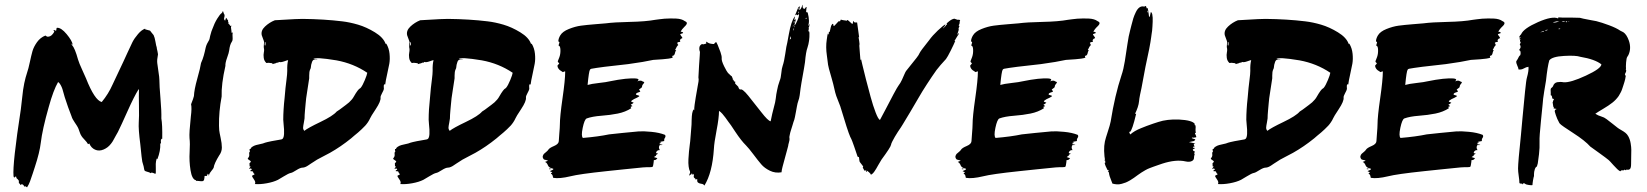

<svg xmlns="http://www.w3.org/2000/svg" viewBox="-20 -746 7079 825"><path d="M673.3 -237.1Q678.1 -210.5 677.1 -149.5Q673.3 -150.5 671.9 -145.7Q670.5 -141 671.4 -136.2Q672.4 -131.4 670.5 -129.5L668.6 -128.6Q670.5 -99 656.2 -61.9L655.2 -62.9L653.3 -64.8Q651.4 -59 650.5 -53.3Q648.6 -44.8 649.5 -22.9Q650.5 0 647.6 1Q646.7 1 644.8 0Q641.9 -1.9 631.4 -4.8Q630.5 -4.8 629.5 -2.9L627.6 -1.9Q622.9 -5.7 610.5 -8.6Q603.8 -10.5 601.9 -12.4Q600 -14.3 599 -21.4Q598.1 -28.6 597.1 -31.4Q594.3 -41 591.4 -51.4Q589.5 -59 582.9 -125.7Q574.3 -192.4 576.2 -219Q578.1 -243.8 577.1 -290.5Q576.2 -337.1 577.1 -361.9H575.2Q556.2 -331.4 528.1 -268.6Q500 -205.7 486.7 -179Q484.8 -175.2 477.6 -162.9Q470.5 -150.5 467.1 -143.8Q463.8 -137.1 456.7 -128.1Q449.5 -119 441.9 -113.3Q434.3 -107.6 425.7 -103.8Q405.7 -95.2 388.6 -102.9Q371.4 -110.5 363.8 -129.5Q361.9 -127.6 358.1 -126.7Q354.3 -134.3 343.8 -145.2Q333.3 -156.2 330.5 -161Q325.7 -167.6 321.4 -181Q317.1 -194.3 314.3 -199Q311.4 -204.8 301 -220Q290.5 -235.2 287.6 -245.7Q272.4 -283.8 258.1 -328.6Q257.1 -331.4 253.8 -343.8Q250.5 -356.2 248.1 -363.8Q245.7 -371.4 240.5 -381Q235.2 -390.5 229.5 -393.3Q209.5 -359 189.5 -286.7Q161.9 -189.5 155.2 -132.4Q150.5 -91.4 129.5 -27.6Q126.7 -19 120.5 0Q114.3 19 109 33.3Q103.8 47.6 96.2 59Q90.5 54.3 87.6 54.3L86.7 55.2L84.8 56.2Q83.8 55.2 82.4 51.9Q81 48.6 77.1 46.7Q73.3 43.8 67.6 49.5Q66.7 44.8 65.7 43.8Q64.8 42.9 63.8 42.9Q62.9 42.9 61.9 41.9Q61 41 61 38.1Q61 36.2 61 30.5Q58.1 26.7 56.2 24.3Q54.3 21.9 53.3 21.9Q52.4 21.9 51.9 21Q51.4 20 51.4 19Q49.5 17.1 49.5 13.3Q47.6 10.5 44.8 14.3Q42.9 17.1 41 16.7Q39 16.2 38.1 10.5Q33.3 -41 69.5 -276.2Q71.4 -287.6 75.2 -325.7Q79 -363.8 84.3 -388.6Q89.5 -413.3 97.1 -436.2Q101.9 -449.5 108.1 -478.6Q114.3 -507.6 119.5 -526.2Q124.8 -544.8 139 -564.8Q153.3 -584.8 175.2 -593.3Q182.9 -586.7 188.6 -588.6Q201.9 -589.5 213.3 -609.5Q213.3 -610.5 212.4 -611.9Q211.4 -613.3 210.5 -614.8Q209.5 -616.2 210.5 -617.1Q211.4 -618.1 215.7 -615.7Q220 -613.3 221 -614.3Q221.9 -615.2 222.4 -621Q222.9 -626.7 224.8 -626.7Q242.9 -627.6 266.2 -599.5Q289.5 -571.4 292.4 -554.3Q288.6 -554.3 285.7 -559V-558.1L289.5 -552.4Q301.9 -539 315.2 -490.5Q320 -474.3 333.3 -445.7Q346.7 -417.1 349.5 -409.5Q386.7 -315.2 417.1 -307.6Q445.7 -341.9 463.8 -382.9Q468.6 -392.4 510.5 -481.9Q513.3 -487.6 527.1 -518.1Q541 -548.6 549 -564.8Q557.1 -581 572.9 -599.5Q588.6 -618.1 603.8 -622.9V-620L624.8 -614.3L631.4 -605.7Q639 -597.1 640 -595.2Q644.8 -585.7 648.1 -566.2Q651.4 -546.7 653.3 -542.9Q653.3 -539 656.7 -525.2Q660 -511.4 658.1 -507.6Q654.3 -489.5 655.7 -475.2Q657.1 -461 661 -437.1Q664.8 -413.3 664.8 -402.9Q664.8 -379 669.5 -323.3Q674.3 -267.6 673.3 -237.1Z M980 -606.7Q979 -602.9 979 -596.7Q979 -590.5 979.5 -584.8Q980 -579 979 -573.3Q978.1 -569.5 976.2 -566.7Q967.6 -554.3 964.8 -529.5Q963.8 -520 955.7 -497.6Q947.6 -475.2 948.6 -462.9Q930.5 -383.8 932.4 -331.4Q920 -265.7 921 -205.7Q921 -196.2 921.9 -186.7Q922.9 -177.1 928.1 -153.3Q933.3 -129.5 933.3 -112.4Q933.3 -95.2 923.8 -81L922.9 -80Q900 -42.9 898.1 -25.7Q897.1 -21.9 888.6 -11.9Q880 -1.9 879 4.8L877.1 2.9L875.2 1.9V4.8L876.2 7.6Q874.3 8.6 872.4 5.7Q872.4 2.9 869.5 0Q868.6 1.9 869.5 5.2Q870.5 8.6 869 9.5Q867.6 10.5 863.3 10Q859 9.5 859 10.5Q859 11.4 858.6 17.1Q858.1 22.9 856.7 27.1Q855.2 31.4 850.5 32.4Q845.7 33.3 835.7 31.9Q825.7 30.5 821.9 31.4L822.9 30.5Q822.9 29.5 821.9 28.6Q804.8 24.8 798.6 -14.8Q792.4 -54.3 794.8 -92.4Q797.1 -130.5 794.3 -152.4Q792.4 -174.3 800 -244.8Q804.8 -281.9 801 -298.1Q811.4 -323.8 813.3 -333.3Q814.3 -360 827.6 -407.6Q841 -455.2 843.8 -475.2Q847.6 -482.9 850.5 -491.4Q853.3 -500 855.7 -507.6Q858.1 -515.2 860 -524.3Q861.9 -533.3 863.8 -541.4Q865.7 -549.5 869.5 -557.6Q873.3 -565.7 877.1 -571.4Q877.1 -572.4 878.1 -572.4Q878.1 -574.3 880 -577.1Q881.9 -589.5 888.6 -611.4Q890.5 -617.1 892.4 -621Q901 -645.7 913.3 -665.7Q925.7 -685.7 932.4 -689.5Q936.2 -693.3 937.1 -698.1Q939 -698.1 940 -693.3L941 -689.5Q941 -690.5 941.9 -687.6Q943.8 -682.9 944.8 -682.9Q945.7 -677.1 943.3 -669.5Q941 -661.9 947.6 -657.1Q947.6 -660 949.5 -663.8Q951.4 -667.6 950.5 -669.5Q955.2 -668.6 954.3 -664.8L957.1 -661.9L960 -659Q959 -653.3 961 -651.4Q962.9 -649.5 961 -644.8L964.8 -641.9H963.8Q966.7 -641 966.7 -639Q968.6 -637.1 969.5 -634.3Q972.4 -635.2 974.3 -636.2Q973.3 -631.4 972.4 -628.6Q973.3 -622.9 974.3 -614.3Q974.3 -610.5 975.2 -604.8Q977.1 -605.7 980 -606.7Z M1640 -558.1Q1651.4 -539 1653.8 -515.2Q1656.2 -491.4 1652.9 -472.4Q1649.5 -453.3 1643.3 -426.2Q1637.1 -399 1635.2 -382.9L1630.5 -383.8Q1628.6 -379 1629 -373.3Q1629.5 -367.6 1629.5 -363.8Q1628.6 -358.1 1621.4 -345.2Q1614.3 -332.4 1615.2 -326.7Q1617.1 -311.4 1594.8 -277.6Q1572.4 -243.8 1570.5 -238.1Q1566.7 -229.5 1561 -221Q1555.2 -212.4 1549.5 -206.2Q1543.8 -200 1533.8 -190.5Q1523.8 -181 1518.6 -176.7Q1513.3 -172.4 1501.9 -162.9Q1490.5 -153.3 1488.6 -151.4Q1443.8 -115.2 1398.1 -89.5Q1388.6 -83.8 1363.8 -71.4Q1339 -59 1327.6 -50.5Q1324.8 -48.6 1317.1 -43.8Q1309.5 -39 1304.3 -35.2Q1299 -31.4 1292.4 -28.6Q1285.7 -25.7 1280 -25.7Q1270.5 -25.7 1253.3 -14.8Q1236.2 -3.8 1229.5 -2.9Q1220 -1 1200 11.4Q1180 23.8 1174.3 26.7Q1155.2 36.2 1126.7 41.4Q1098.1 46.7 1075.2 44.8Q1080 37.1 1071.4 25.2Q1062.9 13.3 1062.9 9.5Q1064.8 7.6 1068.6 6.2Q1072.4 4.8 1074.3 1.9Q1070.5 0 1069 -2.9Q1067.6 -5.7 1067.1 -7.6Q1066.7 -9.5 1064.3 -10Q1061.9 -10.5 1056.2 -10.5Q1054.3 -13.3 1058.6 -15.2Q1062.9 -17.1 1061.9 -18.1Q1061 -19 1060.5 -20Q1060 -21 1059 -21.9Q1058.1 -22.9 1055.2 -21.4Q1052.4 -20 1050.5 -21Q1050.5 -22.9 1054.3 -26.7L1057.1 -30.5L1052.4 -31.4Q1052.4 -35.2 1052.4 -37.6Q1052.4 -40 1051.9 -41.9Q1051.4 -43.8 1052.9 -45.7Q1054.3 -47.6 1057.1 -49.5Q1059 -52.4 1055.2 -55.2Q1051.4 -58.1 1047.6 -60.5Q1043.8 -62.9 1044.8 -65.7Q1052.4 -73.3 1051 -82.9Q1049.5 -92.4 1054.3 -95.2Q1052.4 -97.1 1052.4 -105.7Q1057.1 -105.7 1059 -106.7Q1057.1 -107.6 1056.2 -108.6Q1063.8 -116.2 1071.4 -119.5Q1079 -122.9 1091 -125.2Q1102.9 -127.6 1109.5 -129.5Q1119 -133.3 1129.5 -135.7Q1140 -138.1 1147.1 -139.5Q1154.3 -141 1166.2 -142.9Q1178.1 -144.8 1187.6 -146.7Q1194.3 -147.6 1197.1 -153.8Q1200 -160 1200.5 -170Q1201 -180 1200.5 -189.5Q1200 -199 1198.6 -212.4Q1197.1 -225.7 1197.1 -231.4Q1197.1 -252.4 1198.6 -276.2Q1200 -300 1202.9 -325.2Q1205.7 -350.5 1206.7 -367.6Q1207.6 -378.1 1211 -403.3Q1214.3 -428.6 1214.3 -441.9Q1213.3 -468.6 1218.1 -487.6Q1215.2 -487.6 1201 -482.4Q1186.7 -477.1 1178.1 -480Q1176.2 -475.2 1170.5 -477.1Q1167.6 -474.3 1150.5 -470.5V-474.3Q1148.6 -474.3 1142.4 -475.2Q1136.2 -476.2 1133.3 -476.2Q1130.5 -476.2 1124.8 -475.2Q1115.2 -483.8 1113.3 -497.1Q1111.4 -510.5 1113.8 -521.4Q1116.2 -532.4 1113.3 -543.8Q1113.3 -544.8 1113.8 -553.8Q1114.3 -562.9 1115.2 -563.8Q1114.3 -569.5 1110 -580Q1105.7 -590.5 1104.8 -594.3Q1100 -614.3 1118.6 -631.9Q1137.1 -649.5 1161 -659Q1272.4 -665.7 1280 -664.8Q1372.4 -663.8 1450.5 -654.3Q1482.9 -650.5 1518.6 -640Q1554.3 -629.5 1591 -607.1Q1627.6 -584.8 1637.1 -557.1L1638.1 -558.1Q1639 -558.1 1640 -558.1ZM1118.1 -550.5Q1120 -549.5 1120 -551.4L1121 -556.2V-565.7L1118.1 -562.9Q1118.1 -561 1117.6 -559Q1117.1 -557.1 1117.1 -556.2ZM1530.5 -369.5Q1538.1 -379 1547.6 -401.9Q1557.1 -424.8 1558.1 -433.3Q1499 -473.3 1425.7 -486.7Q1333.3 -501.9 1326.7 -492.4Q1329.5 -492.4 1332.9 -492.9Q1336.2 -493.3 1340 -492.9Q1343.8 -492.4 1343.8 -491.4Q1334.3 -492.4 1328.6 -489.5Q1322.9 -486.7 1320.5 -479Q1318.1 -471.4 1317.1 -467.6Q1316.2 -463.8 1315.2 -453.3Q1310.5 -443.8 1309.5 -436.7Q1308.6 -429.5 1308.6 -421Q1308.6 -411.4 1308.6 -409.5Q1306.7 -394.3 1300.5 -356.7Q1294.3 -319 1293.3 -301.9Q1292.4 -291.4 1290.5 -271Q1288.6 -250.5 1288.6 -237.1Q1288.6 -233.3 1285.7 -219.5Q1282.9 -205.7 1282.4 -198.1Q1281.9 -190.5 1287.6 -183.8Q1302.9 -196.2 1356.7 -221.9Q1410.5 -247.6 1426.7 -266.7Q1431.4 -269.5 1439.5 -275.2Q1447.6 -281 1452.9 -285.2Q1458.1 -289.5 1466.2 -295.2Q1474.3 -301 1480 -306.2Q1485.7 -311.4 1491.4 -318.1Q1497.1 -324.8 1500 -330.5Q1519 -363.8 1527.6 -366.7Z M2264.8 -558.1Q2276.2 -539 2278.6 -515.2Q2281 -491.4 2277.6 -472.4Q2274.3 -453.3 2268.1 -426.2Q2261.9 -399 2260 -382.9L2255.2 -383.8Q2253.3 -379 2253.8 -373.3Q2254.3 -367.6 2254.3 -363.8Q2253.3 -358.1 2246.2 -345.2Q2239 -332.4 2240 -326.7Q2241.9 -311.4 2219.5 -277.6Q2197.1 -243.8 2195.2 -238.1Q2191.4 -229.5 2185.7 -221Q2180 -212.4 2174.3 -206.2Q2168.6 -200 2158.6 -190.5Q2148.6 -181 2143.3 -176.7Q2138.1 -172.4 2126.7 -162.9Q2115.2 -153.3 2113.3 -151.4Q2068.6 -115.2 2022.9 -89.5Q2013.3 -83.8 1988.6 -71.4Q1963.8 -59 1952.4 -50.5Q1949.5 -48.6 1941.9 -43.8Q1934.3 -39 1929 -35.2Q1923.8 -31.4 1917.1 -28.6Q1910.5 -25.7 1904.8 -25.7Q1895.2 -25.7 1878.1 -14.8Q1861 -3.8 1854.3 -2.9Q1844.8 -1 1824.8 11.4Q1804.8 23.8 1799 26.7Q1780 36.2 1751.4 41.4Q1722.9 46.7 1700 44.8Q1704.8 37.1 1696.2 25.2Q1687.6 13.3 1687.6 9.5Q1689.5 7.6 1693.3 6.2Q1697.1 4.8 1699 1.9Q1695.2 0 1693.8 -2.9Q1692.4 -5.7 1691.9 -7.6Q1691.4 -9.5 1689 -10Q1686.7 -10.5 1681 -10.5Q1679 -13.3 1683.3 -15.2Q1687.6 -17.1 1686.7 -18.1Q1685.7 -19 1685.2 -20Q1684.8 -21 1683.8 -21.9Q1682.9 -22.9 1680 -21.4Q1677.1 -20 1675.2 -21Q1675.2 -22.9 1679 -26.7L1681.9 -30.5L1677.1 -31.4Q1677.1 -35.2 1677.1 -37.6Q1677.1 -40 1676.7 -41.9Q1676.2 -43.8 1677.6 -45.7Q1679 -47.6 1681.9 -49.5Q1683.8 -52.4 1680 -55.2Q1676.2 -58.1 1672.4 -60.5Q1668.6 -62.9 1669.5 -65.7Q1677.1 -73.3 1675.7 -82.9Q1674.3 -92.4 1679 -95.2Q1677.1 -97.1 1677.1 -105.7Q1681.9 -105.7 1683.8 -106.7Q1681.9 -107.6 1681 -108.6Q1688.6 -116.2 1696.2 -119.5Q1703.8 -122.9 1715.7 -125.2Q1727.6 -127.6 1734.3 -129.5Q1743.8 -133.3 1754.3 -135.7Q1764.8 -138.1 1771.9 -139.5Q1779 -141 1791 -142.9Q1802.9 -144.8 1812.4 -146.7Q1819 -147.6 1821.9 -153.8Q1824.8 -160 1825.2 -170Q1825.7 -180 1825.2 -189.5Q1824.8 -199 1823.3 -212.4Q1821.9 -225.7 1821.9 -231.4Q1821.9 -252.4 1823.3 -276.2Q1824.8 -300 1827.6 -325.2Q1830.5 -350.5 1831.4 -367.6Q1832.4 -378.1 1835.7 -403.3Q1839 -428.6 1839 -441.9Q1838.1 -468.6 1842.9 -487.6Q1840 -487.6 1825.7 -482.4Q1811.4 -477.1 1802.9 -480Q1801 -475.2 1795.2 -477.1Q1792.4 -474.3 1775.2 -470.5V-474.3Q1773.3 -474.3 1767.1 -475.2Q1761 -476.2 1758.1 -476.2Q1755.2 -476.2 1749.5 -475.2Q1740 -483.8 1738.1 -497.1Q1736.2 -510.5 1738.6 -521.4Q1741 -532.4 1738.1 -543.8Q1738.1 -544.8 1738.6 -553.8Q1739 -562.9 1740 -563.8Q1739 -569.5 1734.8 -580Q1730.5 -590.5 1729.5 -594.3Q1724.8 -614.3 1743.3 -631.9Q1761.9 -649.5 1785.7 -659Q1897.1 -665.7 1904.8 -664.8Q1997.1 -663.8 2075.2 -654.3Q2107.6 -650.5 2143.3 -640Q2179 -629.5 2215.7 -607.1Q2252.4 -584.8 2261.9 -557.1L2262.9 -558.1Q2263.8 -558.1 2264.8 -558.1ZM1742.9 -550.5Q1744.8 -549.5 1744.8 -551.4L1745.7 -556.2V-565.7L1742.9 -562.9Q1742.9 -561 1742.4 -559Q1741.9 -557.1 1741.9 -556.2ZM2155.2 -369.5Q2162.9 -379 2172.4 -401.9Q2181.9 -424.8 2182.9 -433.3Q2123.8 -473.3 2050.5 -486.7Q1958.1 -501.9 1951.4 -492.4Q1954.3 -492.4 1957.6 -492.9Q1961 -493.3 1964.8 -492.9Q1968.6 -492.4 1968.6 -491.4Q1959 -492.4 1953.3 -489.5Q1947.6 -486.7 1945.2 -479Q1942.9 -471.4 1941.9 -467.6Q1941 -463.8 1940 -453.3Q1935.2 -443.8 1934.3 -436.7Q1933.3 -429.5 1933.3 -421Q1933.3 -411.4 1933.3 -409.5Q1931.4 -394.3 1925.2 -356.7Q1919 -319 1918.1 -301.9Q1917.1 -291.4 1915.2 -271Q1913.3 -250.5 1913.3 -237.1Q1913.3 -233.3 1910.5 -219.5Q1907.6 -205.7 1907.1 -198.1Q1906.7 -190.5 1912.4 -183.8Q1927.6 -196.2 1981.4 -221.9Q2035.2 -247.6 2051.4 -266.7Q2056.2 -269.5 2064.3 -275.2Q2072.4 -281 2077.6 -285.2Q2082.9 -289.5 2091 -295.2Q2099 -301 2104.8 -306.2Q2110.5 -311.4 2116.2 -318.1Q2121.9 -324.8 2124.8 -330.5Q2143.8 -363.8 2152.4 -366.7Z M2904.8 -609.5Q2914.3 -609.5 2915.2 -604.8Q2915.2 -603.8 2912.9 -602.9Q2910.5 -601.9 2907.1 -601Q2903.8 -600 2902.9 -599Q2901.9 -598.1 2907.6 -590.5Q2914.3 -582.9 2910.5 -581Q2905.7 -581 2901 -573.3Q2903.8 -569.5 2902.9 -567.6Q2901.9 -565.7 2899.5 -565.7Q2897.1 -565.7 2893.8 -564.8Q2890.5 -563.8 2889.5 -561.9H2893.3L2891.4 -560L2889.5 -557.1Q2890.5 -556.2 2891.9 -556.2Q2893.3 -556.2 2894.3 -552.4Q2888.6 -548.6 2881 -531.4L2885.7 -528.6Q2881.9 -526.7 2881 -521Q2880 -515.2 2877.6 -511Q2875.2 -506.7 2868.6 -505.7Q2868.6 -501.9 2870.5 -498.1Q2856.2 -493.3 2827.6 -491.4Q2799 -489.5 2786.7 -488.6Q2748.6 -480 2679 -470.5Q2662.9 -468.6 2632.4 -465.2Q2601.9 -461.9 2578.1 -459Q2554.3 -456.2 2543.8 -454.3Q2540 -453.3 2532.4 -452.4Q2524.8 -451.4 2521 -450.5Q2517.1 -449.5 2515.2 -446.7Q2510.5 -441 2504.8 -381Q2520 -385.7 2553.8 -389.5Q2587.6 -393.3 2598.1 -396.2Q2677.1 -412.4 2714.3 -408.6Q2726.7 -406.7 2722.9 -401Q2721 -398.1 2718.1 -396.2Q2733.3 -402.9 2741 -396.2Q2747.6 -394.3 2748.1 -392.4Q2748.6 -390.5 2746.2 -388.1Q2743.8 -385.7 2741.4 -381.9Q2739 -378.1 2739 -375.2Q2739 -371.4 2736.2 -369Q2733.3 -366.7 2731 -365.2Q2728.6 -363.8 2726.7 -361.9Q2724.8 -360 2727.6 -359Q2733.3 -352.4 2729.5 -351.4Q2725.7 -350.5 2719 -347.6Q2712.4 -344.8 2712.4 -340Q2714.3 -338.1 2721.9 -336.2Q2729.5 -334.3 2725.7 -331.4Q2721 -327.6 2703.8 -320Q2692.4 -313.3 2691.9 -311Q2691.4 -308.6 2702.9 -304.8L2697.1 -300Q2696.2 -300 2694.3 -298.6Q2692.4 -297.1 2690.5 -296.2Q2690.5 -295.2 2693.8 -293.3Q2697.1 -291.4 2697.1 -289.5Q2696.2 -289.5 2694.8 -289Q2693.3 -288.6 2691.4 -287.6L2689.5 -286.7Q2690.5 -284.8 2691.4 -282.9Q2692.4 -281.9 2692.4 -281Q2667.6 -264.8 2634.8 -258.1Q2601.9 -251.4 2563.3 -248.6Q2524.8 -245.7 2501 -237.1Q2491.4 -233.3 2483.8 -196.7Q2476.2 -160 2484.8 -153.3Q2551.4 -159 2597.1 -168.6Q2606.7 -169.5 2655.2 -174.8Q2703.8 -180 2724.3 -181.4Q2744.8 -182.9 2779 -179.5Q2813.3 -176.2 2837.1 -166.7Q2840 -163.8 2839.5 -160Q2839 -156.2 2837.1 -153.8Q2835.2 -151.4 2834.3 -147.6Q2833.3 -143.8 2834.3 -140Q2817.1 -137.1 2814.3 -135.2Q2818.1 -134.3 2821.9 -133.3Q2821 -132.4 2818.1 -131.4Q2812.4 -127.6 2812.9 -127.1Q2813.3 -126.7 2818.6 -125.7Q2823.8 -124.8 2827.6 -123.8Q2824.8 -121.9 2815.2 -122.9Q2807.6 -113.3 2815.2 -101Q2802.9 -101.9 2799 -90.5Q2799 -88.6 2799.5 -88.1Q2800 -87.6 2802.9 -87.1Q2805.7 -86.7 2807.6 -85.7Q2807.6 -84.8 2802.9 -82.9Q2798.1 -81 2799 -77.1L2791.4 -72.4L2790.5 -70.5Q2793.3 -70.5 2797.1 -68.6Q2802.9 -66.7 2804.8 -66.7L2803.8 -65.7Q2799 -57.1 2789.5 -58.1Q2789.5 -54.3 2788.6 -48.6Q2786.7 -32.4 2784.8 -30Q2782.9 -27.6 2772.4 -27.6Q2768.6 -27.6 2760 -27.6Q2751.4 -27.6 2742.9 -26.7Q2715.2 -23.8 2662.9 -18.6Q2610.5 -13.3 2585.7 -10.5Q2468.6 1.9 2431.4 11.4Q2383.8 22.9 2357.1 18.1Q2356.2 17.1 2355.7 13.3Q2355.2 9.5 2353.3 5.7Q2351.4 1.9 2347.6 1Q2346.7 -1.9 2353.3 -5.7Q2352.4 -6.7 2348.1 -8.1Q2343.8 -9.5 2343.3 -10Q2342.9 -10.5 2344.3 -11.4Q2345.7 -12.4 2348.1 -13.3Q2350.5 -14.3 2352.9 -15.2Q2355.2 -16.2 2356.7 -17.6Q2358.1 -19 2357.1 -21Q2347.6 -22.9 2341.9 -26.7Q2336.2 -30.5 2334.8 -34.8Q2333.3 -39 2330 -43.8Q2326.7 -48.6 2322.9 -49.5Q2321 -50.5 2324.8 -51.4Q2326.7 -52.4 2329.5 -53.3Q2335.2 -55.2 2334.3 -55.2Q2333.3 -57.1 2325.2 -58.6Q2317.1 -60 2316.2 -61.9Q2310.5 -69.5 2312.4 -75.7Q2314.3 -81.9 2317.6 -85.2Q2321 -88.6 2327.1 -93.3Q2333.3 -98.1 2336.2 -102.9Q2341 -110.5 2360.5 -118.6Q2380 -126.7 2381 -139Q2381 -145.7 2383.3 -172.4Q2385.7 -199 2385.7 -210.5Q2385.7 -244.8 2397.1 -323.8Q2408.6 -402.9 2408.6 -439Q2406.7 -440 2402.4 -437.6Q2398.1 -435.2 2397.1 -437.1Q2389.5 -441.9 2386.2 -444.3Q2382.9 -446.7 2379.5 -451.4Q2376.2 -456.2 2375.2 -462.9Q2375.2 -464.8 2379 -468.6Q2382.9 -472.4 2382.9 -474.3L2381 -476.2Q2379 -477.1 2377.6 -479.5Q2376.2 -481.9 2377.1 -483.8L2383.8 -501Q2388.6 -514.3 2388.1 -531.4Q2387.6 -548.6 2381 -549.5Q2380 -550.5 2380.5 -552.4Q2381 -554.3 2382.4 -558.6Q2383.8 -562.9 2383.8 -563.8Q2383.8 -565.7 2381.4 -566.7Q2379 -567.6 2379 -569.5Q2380 -581.9 2387.6 -594.3Q2397.1 -610.5 2424.3 -621.4Q2451.4 -632.4 2476.2 -635.7Q2501 -639 2537.1 -641.9Q2573.3 -644.8 2582.9 -645.7Q2619 -650.5 2686.7 -651.9Q2754.3 -653.3 2796.2 -661Q2803.8 -661.9 2813.8 -663.3Q2823.8 -664.8 2835.7 -665.7Q2847.6 -666.7 2861 -666.7Q2874.3 -666.7 2885.7 -666.2Q2897.1 -665.7 2906.7 -662.9Q2916.2 -660 2921 -656.2Q2929.5 -652.4 2931 -648.6Q2932.4 -644.8 2929 -640Q2925.7 -635.2 2921 -631Q2916.2 -626.7 2911.4 -620.5Q2906.7 -614.3 2904.8 -609.5ZM2348.6 -20Q2345.7 -21.9 2342.9 -21.9Q2340 -21.9 2339 -21Q2339 -20 2340 -19Q2341 -18.1 2341.9 -19Q2347.6 -19 2348.6 -20Z M3452.4 -609.5Q3457.1 -617.1 3458.1 -603.8Q3459 -569.5 3449.5 -541Q3442.9 -523.8 3439 -479Q3438.1 -469.5 3423.8 -390.5Q3421.9 -381.9 3420 -366.2Q3418.1 -350.5 3416.2 -336.7Q3414.3 -322.9 3410.5 -313.3Q3406.7 -302.9 3404.3 -289Q3401.9 -275.2 3400 -265.2Q3398.1 -255.2 3395.7 -242.9Q3393.3 -230.5 3389.5 -221.9Q3388.6 -219 3384.8 -206.2Q3381 -193.3 3378.1 -184.8Q3375.2 -176.2 3373.3 -165.7Q3370.5 -156.2 3372.4 -150.5Q3373.3 -145.7 3370 -134.3Q3366.7 -122.9 3366.7 -119Q3364.8 -111.4 3361 -97.6Q3357.1 -83.8 3356.2 -80Q3354.3 -72.4 3350 -57.1Q3345.7 -41.9 3342.4 -29Q3339 -16.2 3338.1 -5.7Q3311.4 -1 3288.1 -12.4Q3264.8 -23.8 3251 -40Q3237.1 -56.2 3217.1 -82.9Q3197.1 -109.5 3185.7 -121Q3175.2 -131.4 3164.3 -145.2Q3153.3 -159 3139 -180.5Q3124.8 -201.9 3121 -207.6Q3118.1 -211.4 3110 -222.4Q3101.9 -233.3 3096.7 -241Q3091.4 -248.6 3083.8 -257.1Q3076.2 -265.7 3069.5 -269.5Q3069.5 -240 3059 -185.7Q3048.6 -131.4 3047.6 -107.6Q3041 -3.8 3006.7 51.4Q3002.9 44.8 2994.3 43.8Q2985.7 42.9 2980 39Q2974.3 35.2 2976.2 24.8Q2974.3 21.9 2971.4 24.8Q2971.4 26.7 2969.5 26.7Q2969.5 21.9 2964.3 19Q2959 16.2 2961.9 6.7Q2961 2.9 2957.1 0Q2956.2 1 2955.7 2.9Q2955.2 4.8 2953.3 5.7L2951.4 -1Q2948.6 0 2948.6 4.8Q2944.8 3.8 2942.9 8.6Q2941 8.6 2941.9 4.8Q2942.9 1 2944.8 -2.9Q2945.7 -5.7 2944.8 -9.5Q2941 -16.2 2939 -30.5Q2937.1 -44.8 2938.1 -62.4Q2939 -80 2940.5 -95.2Q2941.9 -110.5 2943.8 -123.8Q2945.7 -137.1 2945.7 -139Q2946.7 -150.5 2948.6 -174.8Q2950.5 -199 2951.4 -210.5Q2951.4 -212.4 2951.9 -230.5Q2952.4 -248.6 2954.3 -259.5Q2956.2 -270.5 2961 -276.2Q2961.9 -272.4 2962.9 -271.4Q2962.9 -282.9 2964.8 -296.7Q2966.7 -310.5 2969.5 -327.6Q2972.4 -344.8 2974.3 -355.2Q2975.2 -361.9 2977.6 -374.3Q2980 -386.7 2981.4 -395.7Q2982.9 -404.8 2981 -413.3L2983.8 -464.8Q2985.7 -489.5 2986.7 -506.7L2987.6 -522.9Q2983.8 -532.4 2985.2 -542.4Q2986.7 -552.4 2997.1 -557.1L2999 -556.2L3000 -555.2Q3001 -555.2 3005.2 -556.2Q3009.5 -557.1 3012.4 -558.1Q3015.2 -559 3015.2 -560Q3015.2 -561.9 3014.3 -563.8Q3013.3 -566.7 3016.2 -566.7Q3023.8 -560 3034.8 -558.1Q3045.7 -556.2 3049.5 -557.1Q3049.5 -561 3050.5 -561Q3053.3 -561 3056.2 -565.7Q3058.1 -565.7 3063.8 -552.9Q3069.5 -540 3075.7 -522.4Q3081.9 -504.8 3081 -495.2Q3080 -484.8 3091.4 -461.4Q3102.9 -438.1 3109.5 -430.5Q3109.5 -432.4 3116.2 -424.8Q3122.9 -418.1 3123.8 -419Q3129.5 -408.6 3129.5 -401.9Q3130.5 -402.9 3132.4 -403.8Q3131.4 -397.1 3135.2 -396.2Q3138.1 -395.2 3140 -394.3Q3139 -391.4 3138.1 -388.6Q3140 -384.8 3149.5 -376.2Q3151.4 -373.3 3152.4 -373.3Q3153.3 -365.7 3160 -361Q3168.6 -367.6 3195.2 -334.8Q3221.9 -301.9 3251 -264.3Q3280 -226.7 3291.4 -224.8Q3295.2 -247.6 3310.5 -305.7Q3312.4 -313.3 3313.3 -322.4Q3314.3 -331.4 3315.7 -341Q3317.1 -350.5 3319 -358.1Q3321.9 -376.2 3330.5 -400Q3335.2 -410.5 3337.1 -431.4Q3339 -452.4 3342.9 -462.9Q3349.5 -481.9 3354.3 -515.7Q3359 -549.5 3362.9 -562.9Q3364.8 -570.5 3369.5 -598.6Q3374.3 -626.7 3381 -646.2Q3387.6 -665.7 3395.2 -675.2Q3396.2 -675.2 3395.7 -673.3Q3395.2 -671.4 3394.3 -667.1Q3393.3 -662.9 3393.3 -660Q3395.2 -659 3397.1 -661.9Q3399 -663.8 3400 -662.9Q3396.2 -650.5 3393.3 -636.2Q3399 -640 3407.6 -661Q3416.2 -681.9 3411.4 -685.7Q3407.6 -681 3407.6 -680Q3404.8 -682.9 3403.3 -683.3Q3401.9 -683.8 3399.5 -681.9Q3397.1 -680 3396.2 -680Q3403.8 -700 3408.1 -709.5Q3412.4 -719 3417.1 -718.1Q3417.1 -717.1 3416.2 -713.3Q3415.2 -709.5 3414.8 -706.7Q3414.3 -703.8 3415.2 -702.9Q3421 -704.8 3427.6 -722.9L3429.5 -725.7Q3429.5 -724.8 3429.5 -722.9Q3429.5 -721 3429 -718.6Q3428.6 -716.2 3428.6 -715.2Q3430.5 -713.3 3431.9 -710.5Q3433.3 -707.6 3433.8 -707.6Q3434.3 -707.6 3438.1 -708.6Q3439 -709.5 3441 -712.9Q3442.9 -716.2 3445.7 -716.2V-712.4Q3445.7 -711.4 3444.8 -706.7Q3442.9 -694.3 3444.8 -693.8Q3446.7 -693.3 3448.1 -692.9Q3449.5 -692.4 3450.5 -692.4Q3461 -651.4 3451.4 -634.3Q3456.2 -637.1 3457.1 -642.9Q3458.1 -641.9 3458.1 -638.1L3457.1 -634.3Q3457.1 -630.5 3456.2 -630.5Q3453.3 -626.7 3455.2 -623.8Q3456.2 -624.8 3454.3 -616.2Q3452.4 -611.4 3452.4 -609.5ZM3393.3 -655.2 3390.5 -653.3 3391.4 -646.7 3393.3 -649.5Q3394.3 -655.2 3393.3 -655.2ZM3389.5 -642.9Q3388.6 -643.8 3388.6 -644.8Q3389.5 -641 3390.5 -640ZM3373.3 -576.2 3378.1 -579Q3378.1 -581 3378.1 -583.3Q3378.1 -585.7 3378.1 -587.6Q3378.1 -589.5 3376.2 -588.6ZM3386.7 -633.3V-632.4L3388.6 -633.3Q3389.5 -637.1 3387.6 -638.1Q3387.6 -637.1 3387.1 -635.7Q3386.7 -634.3 3386.7 -633.3ZM3390.5 -617.1Q3393.3 -621.9 3391.4 -625.7Q3388.6 -619 3388.6 -615.2L3390.5 -616.2ZM3390.5 -618.1V-617.1Q3390.5 -617.1 3390.5 -618.1ZM3394.3 -629.5V-630.5Q3395.2 -633.3 3394.3 -635.2Q3393.3 -631.4 3392.4 -629.5ZM3410.5 -709.5 3409.5 -703.8 3411.4 -706.7 3413.3 -710.5Q3412.4 -712.4 3410.5 -709.5ZM3412.4 -691.4 3413.3 -697.1 3410.5 -694.3 3409.5 -687.6ZM3444.8 -665.7Q3446.7 -668.6 3445.7 -669.5Q3440 -669.5 3442.9 -663.8Z M4104.8 -657.1Q4103.8 -656.2 4103.8 -653.3Q4103.8 -650.5 4103.3 -646.7Q4102.9 -642.9 4101 -640Q4097.1 -636.2 4102.9 -634.3Q4096.2 -620 4100 -619L4095.2 -603.8L4091.4 -594.3L4095.2 -600L4099 -604.8Q4099 -601 4099 -600Q4101 -601 4092.4 -588.6Q4082.9 -573.3 4081 -569.5H4082.9L4084.8 -570.5Q4079 -556.2 4065.2 -528.6Q4051.4 -501 4044.8 -492.4Q4019 -464.8 4003.8 -444.8Q3984.8 -418.1 3962.9 -384.3Q3941 -350.5 3928.6 -328.6Q3916.2 -306.7 3891.4 -265.2Q3866.7 -223.8 3859 -211.4Q3857.1 -207.6 3851 -198.6Q3844.8 -189.5 3838.1 -179.5Q3831.4 -169.5 3825.2 -158.6Q3819 -147.6 3814.3 -138.6Q3809.5 -129.5 3808.6 -123.8Q3807.6 -114.3 3767.6 -60Q3762.9 -53.3 3753.8 -36.7Q3744.8 -20 3737.1 -9Q3729.5 1.9 3721.9 4.8Q3721.9 1 3713.8 -6.2Q3705.7 -13.3 3701 -14.3Q3705.7 -11.4 3704.8 -9.5V-7.6Q3702.9 -7.6 3701 -9.5V-14.3Q3697.1 -15.2 3697.6 -11.9Q3698.1 -8.6 3692.4 -16.2Q3691.4 -17.1 3690.5 -20Q3688.6 -23.8 3687.6 -24.8Q3686.7 -26.7 3688.1 -28.1Q3689.5 -29.5 3688.6 -31.4Q3687.6 -33.3 3681 -41.4Q3674.3 -49.5 3673.3 -52.4Q3672.4 -54.3 3671.9 -61.9Q3671.4 -69.5 3670.5 -71Q3669.5 -72.4 3667.6 -71.4L3664.8 -73.3Q3661.9 -81.9 3657.6 -94.8Q3653.3 -107.6 3650 -117.1Q3646.7 -126.7 3642.4 -138.1Q3638.1 -149.5 3633.3 -158.1Q3622.9 -181 3590.5 -289.5Q3587.6 -298.1 3582.9 -309Q3578.1 -320 3573.3 -333.8Q3568.6 -347.6 3564.8 -365.7Q3561 -383.8 3553.8 -408.6Q3546.7 -433.3 3541.9 -450.5L3538.1 -467.6Q3538.1 -472.4 3532.9 -508.1Q3527.6 -543.8 3532.4 -575.2Q3535.2 -596.2 3537.1 -601.9Q3537.1 -602.9 3539 -599L3540 -597.1Q3541 -598.1 3541 -601.9Q3541 -605.7 3541.4 -607.6Q3541.9 -609.5 3543.8 -608.6Q3544.8 -607.6 3546.2 -613.8Q3547.6 -620 3549.5 -628.1Q3551.4 -636.2 3552.4 -637.1Q3560 -651.4 3561.9 -634.3Q3563.8 -632.4 3573.8 -644.3Q3583.8 -656.2 3585.7 -655.2Q3590.5 -651.4 3591.4 -660Q3592.4 -661.9 3594.3 -661.4Q3596.2 -661 3599.5 -660Q3602.9 -659 3604.8 -659Q3605.7 -659 3611.4 -658.1Q3617.1 -657.1 3618.6 -657.1Q3620 -657.1 3619.5 -658.6Q3619 -660 3620 -660Q3623.8 -660 3631.9 -651.9Q3640 -643.8 3641.9 -642.9Q3643.8 -642.9 3645.2 -650Q3646.7 -657.1 3647.6 -656.2Q3648.6 -656.2 3649 -653.3Q3649.5 -650.5 3650.5 -650.5Q3652.4 -649.5 3654.8 -649.5Q3657.1 -649.5 3658.6 -649.5Q3660 -649.5 3661 -649.5Q3661 -649.5 3662.9 -649.5L3671.4 -587.6Q3671.4 -581.9 3668.6 -588.6Q3668.6 -587.6 3669.5 -583.8Q3672.4 -568.6 3673.3 -557.1Q3673.3 -556.2 3672.9 -553.3Q3672.4 -550.5 3672.4 -549.5Q3673.3 -540 3674.8 -517.6Q3676.2 -495.2 3677.1 -489.5Q3678.1 -486.7 3680 -491.4L3685.7 -466.7Q3691.4 -441.9 3701 -404.8Q3710.5 -367.6 3721 -329.5Q3731.4 -291.4 3742.4 -262.9Q3753.3 -234.3 3761 -230.5Q3766.7 -240 3784.8 -275.2Q3802.9 -310.5 3819.5 -341.4Q3836.2 -372.4 3840 -377.1Q3849.5 -389.5 3855.7 -403.3Q3861.9 -417.1 3866.2 -427.1Q3870.5 -437.1 3873.3 -441Q3880 -449.5 3893.8 -466.7Q3907.6 -483.8 3918.1 -497.1Q3928.6 -510.5 3931.4 -518.1Q3934.3 -523.8 3942.4 -534.8Q3950.5 -545.7 3960.5 -558.1Q3970.5 -570.5 3972.4 -573.3Q3986.7 -593.3 4009.5 -614.8Q4032.4 -636.2 4042.9 -641.9L4039 -633.3Q4039 -632.4 4035.2 -629Q4031.4 -625.7 4031.4 -623.8Q4032.4 -624.8 4038.1 -629.5Q4043.8 -634.3 4043.8 -636.2Q4050.5 -641.9 4049.5 -643.8Q4047.6 -644.8 4046.7 -644.8L4059 -655.2Q4071.4 -664.8 4081 -665.7Q4081.9 -665.7 4087.6 -663.3Q4093.3 -661 4094.3 -661Q4099 -661.9 4105.7 -660Z M4678.1 -609.5Q4687.6 -609.5 4688.6 -604.8Q4688.6 -603.8 4686.2 -602.9Q4683.8 -601.9 4680.5 -601Q4677.1 -600 4676.2 -599Q4675.2 -598.1 4681 -590.5Q4687.6 -582.9 4683.8 -581Q4679 -581 4674.3 -573.3Q4677.1 -569.5 4676.2 -567.6Q4675.2 -565.7 4672.9 -565.7Q4670.5 -565.7 4667.1 -564.8Q4663.8 -563.8 4662.9 -561.9H4666.7L4664.8 -560L4662.9 -557.1Q4663.8 -556.2 4665.2 -556.2Q4666.7 -556.2 4667.6 -552.4Q4661.9 -548.6 4654.3 -531.4L4659 -528.6Q4655.2 -526.7 4654.3 -521Q4653.3 -515.2 4651 -511Q4648.6 -506.7 4641.9 -505.7Q4641.9 -501.9 4643.8 -498.1Q4629.5 -493.3 4601 -491.4Q4572.4 -489.5 4560 -488.6Q4521.9 -480 4452.4 -470.5Q4436.2 -468.6 4405.7 -465.2Q4375.2 -461.9 4351.4 -459Q4327.6 -456.2 4317.1 -454.3Q4313.3 -453.3 4305.7 -452.4Q4298.1 -451.4 4294.3 -450.5Q4290.5 -449.5 4288.6 -446.7Q4283.8 -441 4278.1 -381Q4293.3 -385.7 4327.1 -389.5Q4361 -393.3 4371.4 -396.2Q4450.5 -412.4 4487.6 -408.6Q4500 -406.7 4496.2 -401Q4494.3 -398.1 4491.4 -396.2Q4506.7 -402.9 4514.3 -396.2Q4521 -394.3 4521.4 -392.4Q4521.9 -390.5 4519.5 -388.1Q4517.1 -385.7 4514.8 -381.9Q4512.4 -378.1 4512.4 -375.2Q4512.4 -371.4 4509.5 -369Q4506.7 -366.7 4504.3 -365.2Q4501.9 -363.8 4500 -361.9Q4498.1 -360 4501 -359Q4506.7 -352.4 4502.9 -351.4Q4499 -350.5 4492.4 -347.6Q4485.7 -344.8 4485.7 -340Q4487.6 -338.1 4495.2 -336.2Q4502.9 -334.3 4499 -331.4Q4494.3 -327.6 4477.1 -320Q4465.7 -313.3 4465.2 -311Q4464.8 -308.6 4476.2 -304.8L4470.5 -300Q4469.5 -300 4467.6 -298.6Q4465.7 -297.1 4463.8 -296.2Q4463.8 -295.2 4467.1 -293.3Q4470.5 -291.4 4470.5 -289.5Q4469.5 -289.5 4468.1 -289Q4466.7 -288.6 4464.8 -287.6L4462.9 -286.7Q4463.8 -284.8 4464.8 -282.9Q4465.7 -281.9 4465.7 -281Q4441 -264.8 4408.1 -258.1Q4375.2 -251.4 4336.7 -248.6Q4298.1 -245.7 4274.3 -237.1Q4264.8 -233.3 4257.1 -196.7Q4249.5 -160 4258.1 -153.3Q4324.8 -159 4370.5 -168.6Q4380 -169.5 4428.6 -174.8Q4477.1 -180 4497.6 -181.4Q4518.1 -182.9 4552.4 -179.5Q4586.7 -176.2 4610.5 -166.7Q4613.3 -163.8 4612.9 -160Q4612.4 -156.2 4610.5 -153.8Q4608.6 -151.4 4607.6 -147.6Q4606.7 -143.8 4607.6 -140Q4590.5 -137.1 4587.6 -135.2Q4591.4 -134.3 4595.2 -133.3Q4594.3 -132.4 4591.4 -131.4Q4585.7 -127.6 4586.2 -127.1Q4586.7 -126.7 4591.9 -125.7Q4597.1 -124.8 4601 -123.8Q4598.1 -121.9 4588.6 -122.9Q4581 -113.3 4588.6 -101Q4576.2 -101.9 4572.4 -90.5Q4572.4 -88.6 4572.9 -88.1Q4573.3 -87.6 4576.2 -87.1Q4579 -86.7 4581 -85.7Q4581 -84.8 4576.2 -82.9Q4571.4 -81 4572.4 -77.1L4564.8 -72.4L4563.8 -70.5Q4566.7 -70.5 4570.5 -68.6Q4576.2 -66.7 4578.1 -66.7L4577.1 -65.7Q4572.4 -57.1 4562.9 -58.1Q4562.9 -54.3 4561.9 -48.6Q4560 -32.4 4558.1 -30Q4556.2 -27.6 4545.7 -27.6Q4541.9 -27.6 4533.3 -27.6Q4524.8 -27.6 4516.2 -26.7Q4488.6 -23.8 4436.2 -18.6Q4383.8 -13.3 4359 -10.5Q4241.9 1.9 4204.8 11.4Q4157.1 22.9 4130.5 18.1Q4129.5 17.1 4129 13.3Q4128.6 9.5 4126.7 5.7Q4124.8 1.9 4121 1Q4120 -1.9 4126.7 -5.7Q4125.7 -6.7 4121.4 -8.1Q4117.1 -9.5 4116.7 -10Q4116.2 -10.5 4117.6 -11.4Q4119 -12.4 4121.4 -13.3Q4123.8 -14.3 4126.2 -15.2Q4128.6 -16.2 4130 -17.6Q4131.4 -19 4130.5 -21Q4121 -22.9 4115.2 -26.7Q4109.5 -30.5 4108.1 -34.8Q4106.7 -39 4103.3 -43.8Q4100 -48.6 4096.2 -49.5Q4094.3 -50.5 4098.1 -51.4Q4100 -52.4 4102.9 -53.3Q4108.6 -55.2 4107.6 -55.2Q4106.7 -57.1 4098.6 -58.6Q4090.5 -60 4089.5 -61.9Q4083.8 -69.5 4085.7 -75.7Q4087.6 -81.9 4091 -85.2Q4094.3 -88.6 4100.5 -93.3Q4106.7 -98.1 4109.5 -102.9Q4114.3 -110.5 4133.8 -118.6Q4153.3 -126.7 4154.3 -139Q4154.3 -145.7 4156.7 -172.4Q4159 -199 4159 -210.5Q4159 -244.8 4170.5 -323.8Q4181.9 -402.9 4181.9 -439Q4180 -440 4175.7 -437.6Q4171.4 -435.2 4170.5 -437.1Q4162.9 -441.9 4159.5 -444.3Q4156.2 -446.7 4152.9 -451.4Q4149.5 -456.2 4148.6 -462.9Q4148.6 -464.8 4152.4 -468.6Q4156.2 -472.4 4156.2 -474.3L4154.3 -476.2Q4152.4 -477.1 4151 -479.5Q4149.5 -481.9 4150.5 -483.8L4157.1 -501Q4161.9 -514.3 4161.4 -531.4Q4161 -548.6 4154.3 -549.5Q4153.3 -550.5 4153.8 -552.4Q4154.3 -554.3 4155.7 -558.6Q4157.1 -562.9 4157.1 -563.8Q4157.1 -565.7 4154.8 -566.7Q4152.4 -567.6 4152.4 -569.5Q4153.3 -581.9 4161 -594.3Q4170.5 -610.5 4197.6 -621.4Q4224.8 -632.4 4249.5 -635.7Q4274.3 -639 4310.5 -641.9Q4346.7 -644.8 4356.2 -645.7Q4392.4 -650.5 4460 -651.9Q4527.6 -653.3 4569.5 -661Q4577.1 -661.9 4587.1 -663.3Q4597.1 -664.8 4609 -665.7Q4621 -666.7 4634.3 -666.7Q4647.6 -666.7 4659 -666.2Q4670.5 -665.7 4680 -662.9Q4689.5 -660 4694.3 -656.2Q4702.9 -652.4 4704.3 -648.6Q4705.7 -644.8 4702.4 -640Q4699 -635.2 4694.3 -631Q4689.5 -626.7 4684.8 -620.5Q4680 -614.3 4678.1 -609.5ZM4121.9 -20Q4119 -21.9 4116.2 -21.9Q4113.3 -21.9 4112.4 -21Q4112.4 -20 4113.3 -19Q4114.3 -18.1 4115.2 -19Q4121 -19 4121.9 -20Z M4726.7 -58.1Q4726.7 -58.1 4726.7 -57.1V-55.2V-54.3L4725.7 -55.2Q4725.7 -55.2 4725.7 -56.2Q4725.7 -57.1 4725.2 -57.6Q4724.8 -58.1 4724.8 -59L4725.7 -61Q4725.7 -61 4725.7 -60ZM5101.9 -155.2V-154.3Q5099 -152.4 5105.7 -150.5Q5116.2 -147.6 5116.2 -146.7Q5112.4 -139 5105.7 -139L5088.6 -135.2Q5089.5 -135.2 5096.7 -133.8Q5103.8 -132.4 5109.5 -131Q5115.2 -129.5 5116.2 -128.6Q5114.3 -127.6 5109.5 -127.6Q5109.5 -121.9 5113.3 -116.2Q5111.4 -116.2 5109.5 -116.2Q5106.7 -116.2 5105.7 -111.4Q5111.4 -111.4 5112.4 -111Q5113.3 -110.5 5113.3 -107.6Q5112.4 -107.6 5109.5 -106.2Q5106.7 -104.8 5104.8 -105.7Q5105.7 -102.9 5107.6 -101.9L5106.7 -101V-100Q5106.7 -97.1 5110 -96.7Q5113.3 -96.2 5113.3 -95.2Q5114.3 -94.3 5113.3 -92.4Q5112.4 -90.5 5111.4 -87.6Q5111.4 -85.7 5113.3 -81.9Q5110.5 -77.1 5110.5 -68.1Q5110.5 -59 5101.9 -54.3Q5091.4 -48.6 5074.3 -52.4Q5033.3 -61.9 4974.3 -42.9Q4968.6 -41 4956.2 -36.7Q4943.8 -32.4 4937.1 -30Q4930.5 -27.6 4920.5 -23.8Q4910.5 -20 4901.4 -14.8Q4892.4 -9.5 4884.8 -4.8Q4881.9 -2.9 4869.5 5.7Q4857.1 14.3 4852.4 18.1Q4847.6 21.9 4836.2 28.6Q4824.8 35.2 4817.6 38.1Q4810.5 41 4800 43.8Q4789.5 46.7 4780 46.2Q4770.5 45.7 4760 42.9Q4758.1 37.1 4754.3 28.1Q4750.5 19 4748.1 11.4Q4745.7 3.8 4744.8 -4.8Q4743.8 -6.7 4742.4 -8.1Q4741 -9.5 4740 -10.5Q4742.9 -9.5 4742.9 -13.3L4743.8 -15.2Q4742.9 -16.2 4741.9 -15.7Q4741 -15.2 4739 -15.2Q4728.6 -34.3 4726.7 -45.7Q4726.7 -46.7 4728.1 -46.7Q4729.5 -46.7 4729.5 -48.6Q4720 -101.9 4727.6 -138.1Q4730.5 -151.4 4740 -180Q4749.5 -208.6 4752.4 -223.8Q4770.5 -337.1 4799 -422.9Q4807.6 -447.6 4813.3 -483.3Q4819 -519 4824.3 -555.7Q4829.5 -592.4 4836.2 -616.2Q4837.1 -619 4841.4 -636.7Q4845.7 -654.3 4849.5 -666.7Q4853.3 -679 4860.5 -693.8Q4867.6 -708.6 4877.1 -714.8Q4886.7 -721 4898.1 -717.1L4899 -720Q4901.9 -721 4903.8 -719Q4905.7 -717.1 4905.7 -715.2Q4906.7 -714.3 4907.6 -710.5V-709.5Q4908.6 -710.5 4909.5 -710.5Q4910.5 -712.4 4911.4 -711.4Q4913.3 -706.7 4917.1 -676.2L4920 -673.3Q4921 -673.3 4921 -675.7Q4921 -678.1 4921.9 -681.4Q4922.9 -684.8 4923.3 -687.1Q4923.8 -689.5 4924.3 -691.9Q4924.8 -694.3 4925.7 -694.3Q4929.5 -691.4 4931 -685.2Q4932.4 -679 4932.9 -670Q4933.3 -661 4932.9 -652.4Q4932.4 -643.8 4931.9 -632.4Q4931.4 -621 4930.5 -614.3Q4929.5 -607.6 4928.1 -598.1Q4926.7 -588.6 4926.7 -587.6Q4921.9 -548.6 4901.9 -459Q4899 -445.7 4893.8 -415.7Q4888.6 -385.7 4884.8 -367.6Q4881.9 -355.2 4878.6 -338.6Q4875.2 -321.9 4874.3 -310.5Q4873.3 -299 4868.6 -284.8Q4863.8 -270.5 4857.1 -257.1H4861.9Q4844.8 -184.8 4835.2 -179L4833.3 -181Q4832.4 -177.1 4832.4 -173.3L4834.3 -174.3Q4835.2 -172.4 4835.2 -170.5Q4834.3 -169.5 4837.1 -168.6Q4845.7 -176.2 4857.1 -182.9Q4868.6 -189.5 4882.9 -195.2Q4897.1 -201 4907.1 -204.8Q4917.1 -208.6 4935.2 -214.8Q4953.3 -221 4957.1 -221.9Q4994.3 -234.3 5045.7 -232.4Q5101.9 -229.5 5113.3 -214.3Q5114.3 -213.3 5113.3 -211.4V-208.6Q5118.1 -207.6 5117.1 -204.8Q5118.1 -201 5117.1 -191Q5116.2 -181 5119 -176.2Q5113.3 -175.2 5114.8 -172.4Q5116.2 -169.5 5118.6 -163.8Q5121 -158.1 5120 -156.2Q5107.6 -153.3 5101.9 -155.2ZM4911.4 -701 4910.5 -698.1Q4910.5 -695.2 4911 -693.8Q4911.4 -692.4 4913.3 -692.4V-695.2L4912.4 -699Z M5778.1 -558.1Q5789.5 -539 5791.9 -515.2Q5794.3 -491.4 5791 -472.4Q5787.6 -453.3 5781.4 -426.2Q5775.2 -399 5773.3 -382.9L5768.6 -383.8Q5766.7 -379 5767.1 -373.3Q5767.6 -367.6 5767.6 -363.8Q5766.7 -358.1 5759.5 -345.2Q5752.4 -332.4 5753.3 -326.7Q5755.2 -311.4 5732.9 -277.6Q5710.5 -243.8 5708.6 -238.1Q5704.8 -229.5 5699 -221Q5693.3 -212.4 5687.6 -206.2Q5681.9 -200 5671.9 -190.5Q5661.9 -181 5656.7 -176.7Q5651.4 -172.4 5640 -162.9Q5628.6 -153.3 5626.7 -151.4Q5581.9 -115.2 5536.2 -89.5Q5526.7 -83.8 5501.9 -71.4Q5477.1 -59 5465.7 -50.5Q5462.9 -48.6 5455.2 -43.8Q5447.6 -39 5442.4 -35.2Q5437.1 -31.4 5430.5 -28.6Q5423.8 -25.7 5418.1 -25.7Q5408.6 -25.7 5391.4 -14.8Q5374.3 -3.8 5367.6 -2.9Q5358.1 -1 5338.1 11.4Q5318.1 23.8 5312.4 26.7Q5293.3 36.2 5264.8 41.4Q5236.2 46.7 5213.3 44.8Q5218.1 37.1 5209.5 25.2Q5201 13.3 5201 9.5Q5202.9 7.6 5206.7 6.2Q5210.5 4.8 5212.4 1.9Q5208.6 0 5207.1 -2.9Q5205.7 -5.7 5205.2 -7.6Q5204.8 -9.5 5202.4 -10Q5200 -10.5 5194.3 -10.5Q5192.4 -13.3 5196.7 -15.2Q5201 -17.1 5200 -18.1Q5199 -19 5198.6 -20Q5198.1 -21 5197.1 -21.9Q5196.2 -22.9 5193.3 -21.4Q5190.5 -20 5188.6 -21Q5188.6 -22.9 5192.4 -26.7L5195.2 -30.5L5190.5 -31.4Q5190.5 -35.2 5190.5 -37.6Q5190.5 -40 5190 -41.9Q5189.5 -43.8 5191 -45.7Q5192.4 -47.6 5195.2 -49.5Q5197.1 -52.4 5193.3 -55.2Q5189.5 -58.1 5185.7 -60.5Q5181.9 -62.9 5182.9 -65.7Q5190.5 -73.3 5189 -82.9Q5187.6 -92.4 5192.4 -95.2Q5190.5 -97.1 5190.5 -105.7Q5195.2 -105.7 5197.1 -106.7Q5195.2 -107.6 5194.3 -108.6Q5201.9 -116.2 5209.5 -119.5Q5217.1 -122.9 5229 -125.2Q5241 -127.6 5247.6 -129.5Q5257.1 -133.3 5267.6 -135.7Q5278.1 -138.1 5285.2 -139.5Q5292.4 -141 5304.3 -142.9Q5316.2 -144.8 5325.7 -146.7Q5332.4 -147.6 5335.2 -153.8Q5338.1 -160 5338.6 -170Q5339 -180 5338.6 -189.5Q5338.1 -199 5336.7 -212.4Q5335.2 -225.7 5335.2 -231.4Q5335.2 -252.4 5336.7 -276.2Q5338.1 -300 5341 -325.2Q5343.8 -350.5 5344.8 -367.6Q5345.7 -378.1 5349 -403.3Q5352.4 -428.6 5352.4 -441.9Q5351.4 -468.6 5356.2 -487.6Q5353.3 -487.6 5339 -482.4Q5324.8 -477.1 5316.2 -480Q5314.3 -475.2 5308.6 -477.1Q5305.7 -474.3 5288.6 -470.5V-474.3Q5286.7 -474.3 5280.5 -475.2Q5274.3 -476.2 5271.4 -476.2Q5268.6 -476.2 5262.9 -475.2Q5253.3 -483.8 5251.4 -497.1Q5249.5 -510.5 5251.9 -521.4Q5254.3 -532.4 5251.4 -543.8Q5251.4 -544.8 5251.9 -553.8Q5252.4 -562.9 5253.3 -563.8Q5252.4 -569.5 5248.1 -580Q5243.8 -590.5 5242.9 -594.3Q5238.1 -614.3 5256.7 -631.9Q5275.2 -649.5 5299 -659Q5410.5 -665.7 5418.1 -664.8Q5510.5 -663.8 5588.6 -654.3Q5621 -650.5 5656.7 -640Q5692.4 -629.5 5729 -607.1Q5765.7 -584.8 5775.2 -557.1L5776.2 -558.1Q5777.1 -558.1 5778.1 -558.1ZM5256.2 -550.5Q5258.1 -549.5 5258.1 -551.4L5259 -556.2V-565.7L5256.2 -562.9Q5256.2 -561 5255.7 -559Q5255.2 -557.1 5255.2 -556.2ZM5668.6 -369.5Q5676.2 -379 5685.7 -401.9Q5695.2 -424.8 5696.2 -433.3Q5637.1 -473.3 5563.8 -486.7Q5471.4 -501.9 5464.8 -492.4Q5467.6 -492.4 5471 -492.9Q5474.3 -493.3 5478.1 -492.9Q5481.9 -492.4 5481.9 -491.4Q5472.4 -492.4 5466.7 -489.5Q5461 -486.7 5458.6 -479Q5456.2 -471.4 5455.2 -467.6Q5454.3 -463.8 5453.3 -453.3Q5448.6 -443.8 5447.6 -436.7Q5446.7 -429.5 5446.7 -421Q5446.7 -411.4 5446.7 -409.5Q5444.8 -394.3 5438.6 -356.7Q5432.4 -319 5431.4 -301.9Q5430.5 -291.4 5428.6 -271Q5426.7 -250.5 5426.7 -237.1Q5426.7 -233.3 5423.8 -219.5Q5421 -205.7 5420.5 -198.1Q5420 -190.5 5425.7 -183.8Q5441 -196.2 5494.8 -221.9Q5548.6 -247.6 5564.8 -266.7Q5569.5 -269.5 5577.6 -275.2Q5585.7 -281 5591 -285.2Q5596.2 -289.5 5604.3 -295.2Q5612.4 -301 5618.1 -306.2Q5623.8 -311.4 5629.5 -318.1Q5635.2 -324.8 5638.1 -330.5Q5657.1 -363.8 5665.7 -366.7Z M6418.1 -609.5Q6427.6 -609.5 6428.6 -604.8Q6428.6 -603.8 6426.2 -602.9Q6423.8 -601.9 6420.5 -601Q6417.1 -600 6416.2 -599Q6415.2 -598.1 6421 -590.5Q6427.6 -582.9 6423.8 -581Q6419 -581 6414.3 -573.3Q6417.1 -569.5 6416.2 -567.6Q6415.2 -565.7 6412.9 -565.7Q6410.5 -565.7 6407.1 -564.8Q6403.8 -563.8 6402.9 -561.9H6406.7L6404.8 -560L6402.9 -557.1Q6403.8 -556.2 6405.2 -556.2Q6406.7 -556.2 6407.6 -552.4Q6401.9 -548.6 6394.3 -531.4L6399 -528.6Q6395.2 -526.7 6394.3 -521Q6393.3 -515.2 6391 -511Q6388.6 -506.7 6381.9 -505.7Q6381.9 -501.9 6383.8 -498.1Q6369.5 -493.3 6341 -491.4Q6312.4 -489.5 6300 -488.6Q6261.9 -480 6192.4 -470.5Q6176.2 -468.6 6145.7 -465.2Q6115.2 -461.9 6091.4 -459Q6067.6 -456.2 6057.1 -454.3Q6053.3 -453.3 6045.7 -452.4Q6038.1 -451.4 6034.3 -450.5Q6030.5 -449.5 6028.6 -446.7Q6023.8 -441 6018.1 -381Q6033.3 -385.7 6067.1 -389.5Q6101 -393.3 6111.4 -396.2Q6190.5 -412.4 6227.6 -408.6Q6240 -406.7 6236.2 -401Q6234.3 -398.1 6231.4 -396.2Q6246.7 -402.9 6254.3 -396.2Q6261 -394.3 6261.4 -392.4Q6261.9 -390.5 6259.5 -388.1Q6257.1 -385.7 6254.8 -381.9Q6252.4 -378.1 6252.4 -375.2Q6252.4 -371.4 6249.5 -369Q6246.7 -366.7 6244.3 -365.2Q6241.9 -363.8 6240 -361.9Q6238.1 -360 6241 -359Q6246.7 -352.4 6242.9 -351.4Q6239 -350.5 6232.4 -347.6Q6225.7 -344.8 6225.7 -340Q6227.6 -338.1 6235.2 -336.2Q6242.9 -334.3 6239 -331.4Q6234.3 -327.6 6217.1 -320Q6205.7 -313.3 6205.2 -311Q6204.8 -308.6 6216.2 -304.8L6210.5 -300Q6209.5 -300 6207.6 -298.6Q6205.7 -297.1 6203.8 -296.2Q6203.8 -295.2 6207.1 -293.3Q6210.5 -291.4 6210.5 -289.5Q6209.5 -289.5 6208.1 -289Q6206.7 -288.6 6204.8 -287.6L6202.9 -286.7Q6203.8 -284.8 6204.8 -282.9Q6205.7 -281.9 6205.7 -281Q6181 -264.8 6148.1 -258.1Q6115.2 -251.4 6076.7 -248.6Q6038.1 -245.7 6014.3 -237.1Q6004.8 -233.3 5997.1 -196.7Q5989.5 -160 5998.1 -153.3Q6064.8 -159 6110.5 -168.6Q6120 -169.5 6168.6 -174.8Q6217.1 -180 6237.6 -181.4Q6258.1 -182.9 6292.4 -179.5Q6326.7 -176.2 6350.5 -166.7Q6353.3 -163.8 6352.9 -160Q6352.4 -156.2 6350.5 -153.8Q6348.6 -151.4 6347.6 -147.6Q6346.7 -143.8 6347.6 -140Q6330.5 -137.1 6327.6 -135.2Q6331.4 -134.3 6335.2 -133.3Q6334.3 -132.4 6331.4 -131.4Q6325.7 -127.6 6326.2 -127.1Q6326.7 -126.7 6331.9 -125.7Q6337.1 -124.8 6341 -123.8Q6338.1 -121.9 6328.6 -122.9Q6321 -113.3 6328.6 -101Q6316.2 -101.9 6312.4 -90.5Q6312.4 -88.6 6312.9 -88.1Q6313.3 -87.6 6316.2 -87.1Q6319 -86.7 6321 -85.7Q6321 -84.8 6316.2 -82.9Q6311.4 -81 6312.4 -77.1L6304.8 -72.4L6303.8 -70.5Q6306.7 -70.5 6310.5 -68.6Q6316.2 -66.7 6318.1 -66.7L6317.1 -65.7Q6312.4 -57.1 6302.9 -58.1Q6302.9 -54.3 6301.9 -48.6Q6300 -32.4 6298.1 -30Q6296.2 -27.6 6285.7 -27.6Q6281.9 -27.6 6273.3 -27.6Q6264.8 -27.6 6256.2 -26.7Q6228.6 -23.8 6176.2 -18.6Q6123.8 -13.3 6099 -10.5Q5981.9 1.9 5944.8 11.4Q5897.1 22.9 5870.5 18.1Q5869.5 17.1 5869 13.3Q5868.6 9.5 5866.7 5.7Q5864.8 1.9 5861 1Q5860 -1.9 5866.7 -5.7Q5865.7 -6.7 5861.4 -8.1Q5857.1 -9.5 5856.7 -10Q5856.2 -10.5 5857.6 -11.4Q5859 -12.4 5861.4 -13.3Q5863.8 -14.3 5866.2 -15.2Q5868.6 -16.2 5870 -17.6Q5871.4 -19 5870.5 -21Q5861 -22.9 5855.2 -26.7Q5849.5 -30.5 5848.1 -34.8Q5846.7 -39 5843.3 -43.8Q5840 -48.6 5836.2 -49.5Q5834.3 -50.5 5838.1 -51.4Q5840 -52.4 5842.9 -53.3Q5848.6 -55.2 5847.6 -55.2Q5846.7 -57.1 5838.6 -58.6Q5830.5 -60 5829.5 -61.9Q5823.8 -69.5 5825.7 -75.7Q5827.6 -81.9 5831 -85.2Q5834.3 -88.6 5840.5 -93.3Q5846.7 -98.1 5849.5 -102.9Q5854.3 -110.5 5873.8 -118.6Q5893.3 -126.7 5894.3 -139Q5894.3 -145.7 5896.7 -172.4Q5899 -199 5899 -210.5Q5899 -244.8 5910.5 -323.8Q5921.9 -402.9 5921.9 -439Q5920 -440 5915.7 -437.6Q5911.4 -435.2 5910.5 -437.1Q5902.9 -441.9 5899.5 -444.3Q5896.2 -446.7 5892.9 -451.4Q5889.5 -456.2 5888.6 -462.9Q5888.6 -464.8 5892.4 -468.6Q5896.2 -472.4 5896.2 -474.3L5894.3 -476.2Q5892.4 -477.1 5891 -479.5Q5889.5 -481.9 5890.5 -483.8L5897.1 -501Q5901.9 -514.3 5901.4 -531.4Q5901 -548.6 5894.3 -549.5Q5893.3 -550.5 5893.8 -552.4Q5894.3 -554.3 5895.7 -558.6Q5897.1 -562.9 5897.1 -563.8Q5897.1 -565.7 5894.8 -566.7Q5892.4 -567.6 5892.4 -569.5Q5893.3 -581.9 5901 -594.3Q5910.5 -610.5 5937.6 -621.4Q5964.8 -632.4 5989.5 -635.7Q6014.3 -639 6050.5 -641.9Q6086.7 -644.8 6096.2 -645.7Q6132.4 -650.5 6200 -651.9Q6267.6 -653.3 6309.5 -661Q6317.1 -661.9 6327.1 -663.3Q6337.1 -664.8 6349 -665.7Q6361 -666.7 6374.3 -666.7Q6387.6 -666.7 6399 -666.2Q6410.5 -665.7 6420 -662.9Q6429.5 -660 6434.3 -656.2Q6442.9 -652.4 6444.3 -648.6Q6445.7 -644.8 6442.4 -640Q6439 -635.2 6434.3 -631Q6429.5 -626.7 6424.8 -620.5Q6420 -614.3 6418.1 -609.5ZM5861.9 -20Q5859 -21.9 5856.2 -21.9Q5853.3 -21.9 5852.4 -21Q5852.4 -20 5853.3 -19Q5854.3 -18.1 5855.2 -19Q5861 -19 5861.9 -20Z M6976.2 -161Q6983.8 -147.6 6986.7 -130.5Q6989.5 -113.3 6989.5 -102.4Q6989.5 -91.4 6989 -70Q6988.6 -48.6 6988.6 -41Q6988.6 -24.8 6983.8 -20Q6979 -15.2 6970.5 -17.1Q6967.6 -18.1 6967.6 -16.2Q6967.6 -14.3 6966.7 -14.3Q6965.7 -14.3 6963.3 -15.7Q6961 -17.1 6960 -17.1Q6959 -17.1 6958.6 -15.2Q6958.1 -13.3 6956.2 -14.3Q6952.4 -15.2 6950.5 -13.8Q6948.6 -12.4 6947.6 -14.3Q6946.7 -15.2 6944.8 -12.4Q6942.9 -9.5 6941 -10.5Q6931.4 -15.2 6912.9 -36.2Q6894.3 -57.1 6892.4 -58.1Q6881 -67.6 6854.3 -86.7Q6827.6 -105.7 6813.3 -116.2Q6790.5 -141.9 6740 -174.3Q6689.5 -206.7 6682.9 -214.3Q6680 -217.1 6678.1 -221.9Q6671.4 -233.3 6665.2 -251.4Q6659 -269.5 6661 -270.5Q6661 -273.3 6663.3 -274.8Q6665.7 -276.2 6667.1 -276.7Q6668.6 -277.1 6667.6 -278.1Q6659 -280 6656.2 -280Q6655.2 -281 6656.2 -281.9Q6657.1 -282.9 6657.1 -284.8Q6655.2 -284.8 6654.3 -288.1Q6653.3 -291.4 6652.9 -297.1Q6652.4 -302.9 6651.4 -306.7Q6652.4 -306.7 6653.3 -311.4Q6654.3 -316.2 6657.1 -318.1Q6657.1 -320 6654.3 -321.4Q6651.4 -322.9 6650 -323.3Q6648.6 -323.8 6648.6 -324.8Q6650.5 -325.7 6648.6 -331.4Q6646.7 -337.1 6642.9 -337.1Q6643.8 -339 6643.3 -348.6Q6642.9 -358.1 6642.9 -360Q6642.9 -364.8 6645.2 -367.1Q6647.6 -369.5 6650 -371.4Q6652.4 -373.3 6653.3 -376.2Q6658.1 -390.5 6671.9 -392.9Q6685.7 -395.2 6699 -392.4Q6728.6 -390.5 6794.3 -421Q6860 -451.4 6861 -469.5Q6833.3 -491.4 6770.5 -501.9Q6751.4 -508.6 6700.5 -505.7Q6649.5 -502.9 6637.1 -486.7Q6629.5 -461 6622.9 -399Q6621 -387.6 6615.2 -352.9Q6609.5 -318.1 6608.6 -299Q6608.6 -297.1 6601.4 -227.6Q6594.3 -158.1 6595.2 -139Q6596.2 -110.5 6592.9 -83.3Q6589.5 -56.2 6587.6 -43.8L6583.8 -30.5Q6578.1 -28.6 6574.8 -18.1Q6571.4 -7.6 6571.4 1.9V10.5Q6569.5 15.2 6567.1 29.5Q6564.8 43.8 6564.8 49.5Q6561.9 50.5 6550 49Q6538.1 47.6 6533.3 43.8Q6527.6 40 6526.7 40.5Q6525.7 41 6524.8 43.8Q6523.8 46.7 6522.9 46.2Q6521.9 45.7 6521.9 44.8Q6521.9 42.9 6516.2 42.9Q6508.6 42.9 6508.6 39Q6508.6 28.6 6505.7 9.5Q6502.9 -9.5 6502.9 -21.9Q6502.9 -48.6 6515.2 -164.8Q6516.2 -175.2 6521.9 -238.6Q6527.6 -301.9 6532.9 -352.9Q6538.1 -403.8 6541 -412.4Q6549.5 -442.9 6547.6 -459Q6538.1 -458.1 6527.6 -451.9Q6517.1 -445.7 6504.8 -447.6Q6504.8 -453.3 6499.5 -464.3Q6494.3 -475.2 6495.2 -482.9Q6497.1 -485.7 6499 -488.6Q6501 -491.4 6502.4 -494.3Q6503.8 -497.1 6505.7 -501Q6508.6 -504.8 6508.6 -507.6L6510.5 -505.7Q6516.2 -514.3 6512.4 -527.6Q6510.5 -525.7 6510.5 -528.6Q6510.5 -528.6 6507.6 -531.4Q6514.3 -540 6513.8 -545.2Q6513.3 -550.5 6510.5 -555.2Q6509.5 -555.2 6511 -557.1Q6512.4 -559 6513.3 -561Q6515.2 -562.9 6512.4 -567.1Q6509.5 -571.4 6513.3 -576.2Q6512.4 -576.2 6512.4 -577.1Q6512.4 -578.1 6508.6 -577.1Q6507.6 -578.1 6509.5 -580Q6511.4 -581.9 6513.3 -583.3Q6515.2 -584.8 6514.3 -585.7L6512.4 -584.8Q6509.5 -584.8 6508.6 -584.8Q6505.7 -587.6 6516.2 -599Q6526.7 -623.8 6588.6 -651Q6650.5 -678.1 6675.2 -666.7Q6675.2 -670.5 6676.2 -671.4Q6691.4 -669.5 6727.6 -670.5Q6745.7 -670.5 6768.6 -669.5L6783.8 -665.7Q6798.1 -662.9 6815.7 -659.5Q6833.3 -656.2 6839 -655.2Q6861.9 -649.5 6893.8 -637.6Q6925.7 -625.7 6941.9 -614.3Q6948.6 -611.4 6955.2 -607.6Q6969.5 -598.1 6979 -571.4Q6990.5 -538.1 6977.1 -509.5L6972.4 -501.9Q6968.6 -497.1 6967.1 -477.6Q6965.7 -458.1 6966.7 -451.4L6965.7 -447.6Q6967.6 -445.7 6967.6 -442.4Q6967.6 -439 6966.7 -437.1Q6965.7 -435.2 6964.3 -432.4Q6962.9 -429.5 6961.9 -426.7L6965.7 -419L6964.8 -415.2Q6964.8 -411.4 6963.3 -406.2Q6961.9 -401 6960 -393.8Q6958.1 -386.7 6955.2 -378.6Q6952.4 -370.5 6950 -362.9Q6947.6 -355.2 6943.3 -347.6Q6939 -340 6935.2 -333.3Q6923.8 -317.1 6908.1 -304.8Q6892.4 -292.4 6869 -278.6Q6845.7 -264.8 6836.2 -258.1Q6835.2 -258.1 6835.2 -257.1Q6846.7 -249.5 6860 -245.7Q6873.3 -241.9 6882.9 -234.3Q6892.4 -227.6 6908.1 -214.8Q6923.8 -201.9 6930.5 -197.1Q6935.2 -193.3 6946.2 -187.1Q6957.1 -181 6964.3 -175.2Q6971.4 -169.5 6976.2 -161ZM6590.5 -617.1Q6589.5 -617.1 6587.1 -616.2Q6584.8 -615.2 6582.9 -615.2Q6587.6 -621 6590.5 -619ZM6708.6 -654.3 6707.6 -651.4 6713.3 -650.5Q6714.3 -655.2 6708.6 -654.3ZM6694.3 -654.3Q6691.4 -653.3 6690.5 -652.4H6702.9L6703.8 -653.3Q6701 -656.2 6694.3 -654.3ZM6657.1 -651.4 6652.4 -649.5Q6661 -647.6 6680 -653.3Q6674.3 -654.3 6669.5 -654.3ZM6613.3 -610.5Q6614.3 -611.4 6615.2 -613.3Q6610.5 -613.3 6598.1 -606.7Q6600 -606.7 6603.8 -608.1Q6607.6 -609.5 6609.5 -609.5ZM6625.7 -615.2Q6629.5 -616.2 6630.5 -618.1Q6627.6 -619 6623.3 -617.1Q6619 -615.2 6618.1 -613.3L6621.9 -614.3ZM6634.3 -616.2 6632.4 -617.1Q6633.3 -621.9 6641.9 -620Q6637.1 -615.2 6634.3 -616.2ZM6641.9 -646.7 6636.2 -648.6 6639 -649.5Q6641 -651.4 6643.8 -650.5L6650.5 -649.5Q6647.6 -647.6 6641.9 -646.7ZM6651.4 -630.5Q6660 -636.2 6674.3 -632.4L6666.7 -631.4Q6658.1 -630.5 6656.2 -629.5ZM6679 -621Q6684.8 -620 6683.8 -623.8L6679 -622.9L6674.3 -621ZM6684.8 -631.4 6688.6 -633.3Q6690.5 -633.3 6691 -633.3Q6691.4 -633.3 6693.8 -632.9Q6696.2 -632.4 6698.1 -632.4Q6696.2 -631.4 6692.9 -631Q6689.5 -630.5 6687.1 -630.5Q6684.8 -630.5 6684.8 -631.4ZM6701.9 -633.3 6708.6 -632.4Q6704.8 -631.4 6701.9 -633.3ZM6710.5 -633.3 6717.1 -632.4Q6710.5 -630.5 6710.5 -633.3ZM6715.2 -653.3 6721 -651.4Q6722.9 -651.4 6723.8 -652.4Z"/></svg>

Font: KAZYinfo
Style: Bold
Weight: 700
Designer: emmanuel didier
Foundry: emmanuel didier
Version: Version 001.000